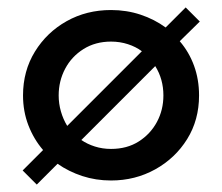

<svg xmlns="http://www.w3.org/2000/svg" viewBox="-20 -478 598 517"><path d="M79 19 41 -19 96 -74Q71 -103 56.5 -140.5Q42 -178 42 -221Q42 -287 74 -339Q106 -391 159.5 -421Q213 -451 279 -451Q321 -451 358.5 -438.5Q396 -426 426 -404L480 -458L518 -420L464 -367Q489 -338 502.5 -301Q516 -264 516 -221Q516 -155 484 -103.5Q452 -52 398 -22Q344 8 279 8Q238 8 201.5 -4Q165 -16 135 -37ZM279 -77Q322 -77 353.5 -97Q385 -117 402.5 -149.5Q420 -182 420 -221Q420 -265 398 -300L199 -101Q215 -90 235.5 -83.5Q256 -77 279 -77ZM161 -139 362 -340Q346 -352 324.5 -359Q303 -366 279 -366Q237 -366 205 -346Q173 -326 155.5 -293Q138 -260 138 -221Q138 -199 144 -178Q150 -157 161 -139Z"/></svg>

Font: Teachers Medium
Style: Regular
Weight: 500
Designer: Alfredo Marco Pradil, Chank Diesel
Version: Version 1.001